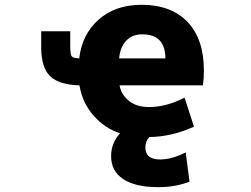

<svg xmlns="http://www.w3.org/2000/svg" viewBox="-20 -555 1040 794"><path d="M307.6 -313.5Q319.3 -414.1 388.7 -474.6Q458 -535.2 565.4 -535.2Q687.5 -535.2 755.4 -464.4Q823.2 -393.6 823.2 -262.7Q823.2 -231.4 819.3 -202.1H474.6Q480.5 -165 512.2 -138.7Q543.9 -112.3 596.7 -112.3Q668 -112.3 743.2 -151.4L782.2 -31.2Q690.4 10.7 597.7 11.7Q582 27.3 581.1 54.7Q581.1 103.5 640.6 104.5Q690.4 104.5 748 75.2L763.7 196.3Q703.1 219.7 633.8 218.8Q539.1 218.8 489.3 185.5Q439.5 152.3 439.5 90.8Q439.5 36.1 476.6 -3.9Q414.1 -23.4 367.2 -76.7Q320.3 -129.9 308.6 -202.1Q225.6 -204.1 188 -239.3Q150.4 -274.4 150.4 -359.4V-425.8H270.5V-363.3Q270.5 -329.1 276.9 -321.8Q283.2 -314.5 307.6 -313.5ZM664.1 -313.5Q663.1 -413.1 568.4 -413.1Q526.4 -413.1 501.5 -386.2Q476.6 -359.4 472.7 -313.5Z"/></svg>

Font: Gen Shin Gothic Monospace Heavy
Style: Bold
Weight: 800
Designer: [Source Han Sans]
Ryoko NISHIZUKA  (kana & ideographs); Paul D. Hunt (Latin, Greek & Cyrillic); Wenlong ZHANG  (bopomofo
Version: Version 1.002.20150607